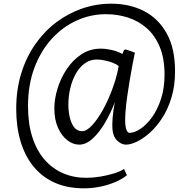

<svg xmlns="http://www.w3.org/2000/svg" viewBox="-20 -772 1037 1042"><path d="M68 -181Q68 -285 95.2 -373.5Q122.5 -462 171.5 -532Q220.5 -602 285.5 -651Q350.5 -700 426.5 -726Q502.5 -752 584 -752Q683.5 -752 761.8 -711.8Q840 -671.5 885 -590.2Q930 -509 930 -386Q930 -307 910.8 -243.2Q891.5 -179.5 860.2 -131.5Q829 -83.5 793 -51.5Q757 -19.5 722.8 -3.2Q688.5 13 664 13Q638.5 13 615.5 -9.5Q592.5 -32 590 -74Q588.5 -97.5 591.2 -132.5Q594 -167.5 603 -217Q581.5 -160 550.8 -107.2Q520 -54.5 483.8 -20.8Q447.5 13 410 13Q377 13 346 -10.5Q315 -34 295 -78Q275 -122 275 -184Q275 -234.5 292 -290.8Q309 -347 341.8 -396.2Q374.5 -445.5 421.2 -476.8Q468 -508 527 -508Q553.5 -508 586 -500.8Q618.5 -493.5 644 -479Q647 -488 651.5 -496.8Q656 -505.5 664 -503Q672 -501 679.5 -498.2Q687 -495.5 695 -492.5Q703 -489.5 712 -486Q707 -462.5 699.5 -423.2Q692 -384 684.2 -338Q676.5 -292 670 -246Q663.5 -200 661 -163Q656.5 -101 663.5 -76Q670.5 -51 683 -51Q709.5 -51 742.2 -72.8Q775 -94.5 804.8 -135.5Q834.5 -176.5 853.8 -235Q873 -293.5 873 -367Q873 -455 847 -517.5Q821 -580 776.2 -619.2Q731.5 -658.5 674.5 -676.8Q617.5 -695 555 -695Q472.5 -695 396.5 -660.8Q320.5 -626.5 261 -561.5Q201.5 -496.5 166.8 -404.2Q132 -312 132 -196Q132 -100.5 155.5 -27.8Q179 45 221.5 94Q264 143 321.8 168Q379.5 193 448 193Q484 193 524 186.5Q564 180 598.5 169.2Q633 158.5 653 145L669 179Q644.5 199 607.8 215Q571 231 526.8 240.5Q482.5 250 435 250Q346 250 277.8 219.8Q209.5 189.5 162.8 132.8Q116 76 92 -3.5Q68 -83 68 -181ZM351 -203Q351 -171 358 -138Q365 -105 381.5 -82.5Q398 -60 426 -60Q450.5 -60 480.8 -93Q511 -126 540.8 -180.2Q570.5 -234.5 593 -298Q600 -317.5 606 -337.2Q612 -357 616.5 -376Q621 -395 624 -413Q614 -423 592.8 -431.2Q571.5 -439.5 547.5 -444.2Q523.5 -449 506 -449Q469 -449 440 -428Q411 -407 391.2 -371.5Q371.5 -336 361.2 -292.2Q351 -248.5 351 -203Z"/></svg>

Font: Merriweather 7pt Light
Style: Regular
Weight: 300
Designer: Eben Sorkin
Foundry: Eben Sorkin
Version: Version 2.200;gftools[0.9.31]